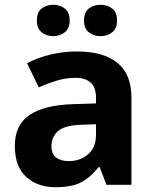

<svg xmlns="http://www.w3.org/2000/svg" viewBox="-20 -772 644 802"><path d="M302 -557Q412 -557 470.5 -509.5Q529 -462 529 -364V0H425L396 -74H392Q357 -30 318 -10Q279 10 211 10Q138 10 90 -32.5Q42 -75 42 -163Q42 -250 103 -291.5Q164 -333 286 -337L381 -340V-364Q381 -407 358.5 -427Q336 -447 296 -447Q256 -447 218 -435.5Q180 -424 142 -407L93 -508Q137 -531 190.5 -544Q244 -557 302 -557ZM381 -253 323 -251Q251 -249 223 -225Q195 -201 195 -162Q195 -128 215 -113.5Q235 -99 267 -99Q315 -99 348 -127.5Q381 -156 381 -208ZM134 -686Q134 -721 154 -736.5Q174 -752 202 -752Q230 -752 250.5 -736.5Q271 -721 271 -686Q271 -653 250.5 -637Q230 -621 202 -621Q174 -621 154 -637Q134 -653 134 -686ZM331 -686Q331 -721 351 -736.5Q371 -752 400 -752Q428 -752 448.5 -736.5Q469 -721 469 -686Q469 -653 448.5 -637Q428 -621 400 -621Q371 -621 351 -637Q331 -653 331 -686Z"/></svg>

Font: Noto IKEA Latin
Style: Bold
Weight: 700
Designer: Monotype Design Team
Foundry: Monotype Imaging Inc.
Version: Version 1.0